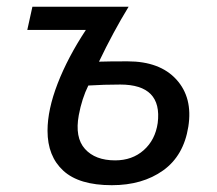

<svg xmlns="http://www.w3.org/2000/svg" viewBox="-20 -542 643 570"><path d="M312 7.8Q214.8 7.8 168 -35.2Q121.1 -78.1 121.1 -153.8Q121.1 -216.3 151.1 -293.9Q181.2 -371.6 234.9 -453.1H61L76.2 -522H361.8Q315.9 -446.8 273.9 -358.9Q301.8 -359.9 358.9 -359.9Q454.6 -359.9 503.7 -305.9Q552.7 -252 539.1 -166Q525.4 -79.6 464.1 -35.9Q402.8 7.8 312 7.8ZM321.8 -65.9Q372.6 -65.9 406.7 -96.2Q440.9 -126.5 448.2 -176.8Q462.4 -291 336.9 -291Q288.6 -291 242.2 -288.1Q223.1 -249.5 213.9 -200.2Q201.7 -133.8 232.2 -99.9Q262.7 -65.9 321.8 -65.9Z"/></svg>

Font: Rawline Medium
Style: Italic
Weight: 500
Italic angle: -12°
Designer: Matt McInerney, Pablo Impallari, Rodrigo Fuenzalida
Foundry: Matt McInerney, Pablo Impallari, Rodrigo Fuenzalida
Version: Version 4.020;PS 004.020;hotconv 1.0.88;makeotf.lib2.5.64775